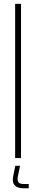

<svg xmlns="http://www.w3.org/2000/svg" viewBox="-20 -820 188 996"><path d="M58.5 0V-800H89V0ZM129 156.5H101.5Q69.5 156.5 56 141Q42.5 125.5 48 96L59.5 40H84L72.5 96Q69 115.5 75.8 125Q82.5 134.5 101.5 134.5H129Z"/></svg>

Font: Big Shoulders Stencil Display Thin ExtraLight
Style: Regular
Weight: 250
Version: Version 2.001